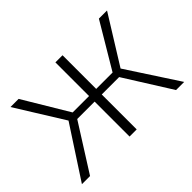

<svg xmlns="http://www.w3.org/2000/svg" viewBox="-103 -736 952 952"><g transform="rotate(-45 372.5 -260.5)"><path d="M91 -521 233 -284H348V-520H398V-284H513L654 -521H711L555 -270L731 0H674L520 -245H398V0H348V-245H226L71 0H14L190 -270L34 -521Z"/></g></svg>

Font: Oxford Sans
Style: Regular
Weight: 300
Designer: Matt McInerney, Pablo Impallari, Rodrigo Fuenzalida
Foundry: Matt McInerney, Pablo Impallari, Rodrigo Fuenzalida
Version: Version 3.000g; ttfautohint (v1.5) -l 8 -r 28 -G 28 -x 14 -D